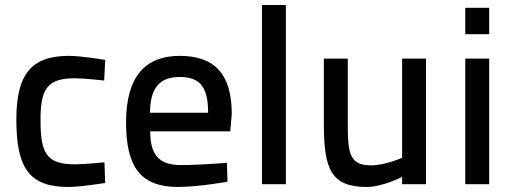

<svg xmlns="http://www.w3.org/2000/svg" viewBox="-20 -732 2040 763"><path d="M254 -510C105 -510 45 -438 45 -257C45 -64 96 11 252 11C301 11 398 -5 398 -5L395 -87C395 -87 316 -79 278 -79C163 -79 141 -124 141 -257C141 -378 168 -421 277 -421C315 -421 394 -412 394 -412L398 -494C398 -494 304 -510 254 -510Z M698 -76C609 -76 577 -120 577 -210H895L901 -279C901 -439 832 -510 694 -510C561 -510 481 -432 481 -246C481 -73 535 10 685 11C770 11 884 -10 884 -10L882 -85C882 -85 775 -76 698 -76ZM576 -284C577 -385 616 -426 694 -426C774 -426 807 -388 807 -284Z M1021 0H1116V-712H1021Z M1578 -499V-105C1578 -105 1511 -75 1455 -75C1371 -75 1362 -118 1362 -240V-499H1267V-239C1267 -59 1296 11 1438 11C1500 11 1578 -29 1578 -29V0H1673V-499Z M1829 0H1924V-499H1829ZM1829 -596H1924V-701H1829Z"/></svg>

Font: TitilliumText22L
Style: 600 wt
Weight: 600
Designer: Campivisivi
Foundry: Campivisivi
Version: 1.000